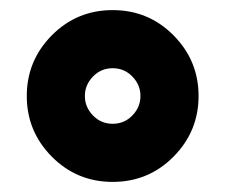

<svg xmlns="http://www.w3.org/2000/svg" viewBox="-20 -760 446 380"><path d="M164 -608.5Q148 -592 148 -570Q148 -548 164 -531.5Q180 -515 203 -515Q226 -515 242 -531.5Q258 -548 258 -570Q258 -592 242 -608.5Q226 -625 203 -625Q180 -625 164 -608.5ZM82.5 -450Q33 -500 33 -570Q33 -640 82.5 -690Q132 -740 203 -740Q274 -740 323.5 -690Q373 -640 373 -570Q373 -500 323.5 -450Q274 -400 203 -400Q132 -400 82.5 -450Z"/></svg>

Font: Mplus 1p Black
Style: Regular
Weight: 900
Version: Version 1.061